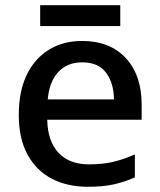

<svg xmlns="http://www.w3.org/2000/svg" viewBox="-20 -706 612 736"><path d="M295 -549Q401 -549 462 -483.5Q523 -418 523 -305V-247H161Q163 -164 204.5 -120Q246 -76 321 -76Q373 -76 413.5 -85.5Q454 -95 497 -114V-26Q456 -8 415 1Q374 10 317 10Q238 10 178.5 -21Q119 -52 85.5 -113.5Q52 -175 52 -265Q52 -356 82.5 -419Q113 -482 167.5 -515.5Q222 -549 295 -549ZM295 -467Q238 -467 203.5 -430Q169 -393 163 -325H417Q416 -388 386.5 -427.5Q357 -467 295 -467ZM441 -686V-606H134V-686Z"/></svg>

Font: Noto Sans Bengali Medium
Style: Regular
Weight: 500
Designer: Jelle Bosma - Monotype Design Team
Foundry: Monotype Imaging Inc.
Version: Version 2.003; ttfautohint (v1.8.4.7-5d5b)